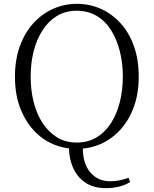

<svg xmlns="http://www.w3.org/2000/svg" viewBox="-20 -762 802 1002"><path d="M535 220Q467 220 424 190Q381 160 360.5 111.5Q340 63 340 9V-5H413Q408 82 447.5 133Q487 184 556 184Q582 184 604.5 179Q627 174 651 166L659 188Q632 205 599 212.5Q566 220 535 220ZM381 15Q315 15 256.5 -10Q198 -35 153.5 -84.5Q109 -134 83.5 -203.5Q58 -273 58 -362Q58 -450 83.5 -520.5Q109 -591 153.5 -640Q198 -689 256.5 -715.5Q315 -742 381 -742Q447 -742 505 -716.5Q563 -691 608 -642Q653 -593 678.5 -522.5Q704 -452 704 -362Q704 -274 678.5 -204Q653 -134 608 -85Q563 -36 505 -10.5Q447 15 381 15ZM381 -18Q439 -18 484.5 -45.5Q530 -73 560 -120.5Q590 -168 605.5 -230Q621 -292 621 -362Q621 -432 605.5 -494Q590 -556 560 -604Q530 -652 484.5 -679Q439 -706 381 -706Q322 -706 277.5 -679Q233 -652 202 -604Q171 -556 155.5 -494Q140 -432 140 -362Q140 -292 155.5 -230Q171 -168 202 -120.5Q233 -73 277.5 -45.5Q322 -18 381 -18Z"/></svg>

Font: Noto Serif KR ExtraLight Light
Style: Regular
Weight: 300
Version: Version 2.003-H1;hotconv 1.1.1;makeotfexe 2.6.0